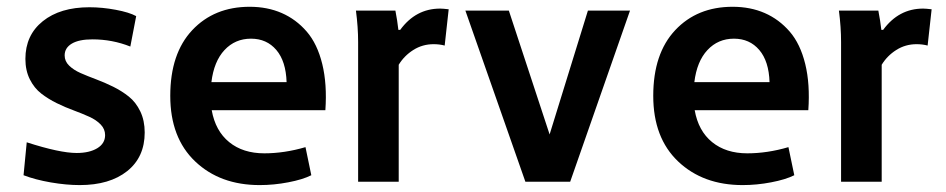

<svg xmlns="http://www.w3.org/2000/svg" viewBox="-20 -531 2765 561"><path d="M168.9 -369.1Q168.9 -352.1 181.9 -339.4Q194.8 -326.7 215.3 -317.6Q235.8 -308.6 260.7 -299.3Q285.6 -290 310.8 -277.6Q335.9 -265.1 356.4 -248.8Q377 -232.4 389.9 -205.6Q402.8 -178.7 402.8 -144Q402.8 -71.8 351.6 -31Q300.3 9.8 212.9 9.8Q173.8 9.8 128.4 2Q83 -5.9 48.8 -19L58.1 -115.2Q154.8 -84 204.1 -84Q241.2 -84 264.2 -97.9Q287.1 -111.8 287.1 -136.2Q287.1 -153.8 274.2 -167.2Q261.2 -180.7 240.7 -189.9Q220.2 -199.2 195.6 -208.3Q170.9 -217.3 146 -229.5Q121.1 -241.7 100.6 -257.6Q80.1 -273.4 67.1 -299.3Q54.2 -325.2 54.2 -358.9Q54.2 -428.2 105 -469Q155.8 -509.8 241.2 -509.8Q278.8 -509.8 318.1 -502.4Q357.4 -495.1 377.9 -483.9L360.8 -395Q308.1 -416 250 -416Q210.9 -416 189.9 -403.6Q168.9 -391.1 168.9 -369.1Z M597.7 -291H817.4Q815.4 -352.1 787.4 -385Q759.3 -418 713.4 -418Q667 -418 636 -384.8Q605 -351.6 597.7 -291ZM930.7 -209H598.6Q609.4 -148.4 649.7 -115.7Q689.9 -83 752.4 -83Q811 -83 872.6 -101.1L889.6 -19Q864.3 -6.3 822.3 1.7Q780.3 9.8 738.8 9.8Q623 9.8 550.3 -59.3Q477.5 -128.4 477.5 -251Q477.5 -374.5 541.7 -442.9Q606 -511.2 709.5 -511.2Q761.2 -511.2 803.2 -492.9Q845.2 -474.6 876.2 -438.7Q907.2 -402.8 921.6 -344Q936 -285.2 930.7 -209Z M1026.4 0V-408.2Q1026.4 -451.7 1020 -500H1135.3Q1141.1 -470.2 1144 -443.8H1149.4Q1194.8 -505.9 1266.1 -505.9Q1273.4 -505.9 1291 -503.9L1279.3 -397.9Q1264.2 -401.9 1247.1 -401.9Q1214.4 -401.9 1187.7 -385Q1161.1 -368.2 1145 -341.8V0Z M1515.1 0 1339.8 -500H1466.8L1585.9 -138.2L1697.8 -500H1820.8L1646 0Z M2008.8 -291H2228.5Q2226.6 -352.1 2198.5 -385Q2170.4 -418 2124.5 -418Q2078.1 -418 2047.1 -384.8Q2016.1 -351.6 2008.8 -291ZM2341.8 -209H2009.8Q2020.5 -148.4 2060.8 -115.7Q2101.1 -83 2163.6 -83Q2222.2 -83 2283.7 -101.1L2300.8 -19Q2275.4 -6.3 2233.4 1.7Q2191.4 9.8 2149.9 9.8Q2034.2 9.8 1961.4 -59.3Q1888.7 -128.4 1888.7 -251Q1888.7 -374.5 1952.9 -442.9Q2017.1 -511.2 2120.6 -511.2Q2172.4 -511.2 2214.4 -492.9Q2256.3 -474.6 2287.4 -438.7Q2318.4 -402.8 2332.8 -344Q2347.2 -285.2 2341.8 -209Z M2437.5 0V-408.2Q2437.5 -451.7 2431.2 -500H2546.4Q2552.2 -470.2 2555.2 -443.8H2560.5Q2606 -505.9 2677.2 -505.9Q2684.6 -505.9 2702.1 -503.9L2690.4 -397.9Q2675.3 -401.9 2658.2 -401.9Q2625.5 -401.9 2598.9 -385Q2572.3 -368.2 2556.2 -341.8V0Z"/></svg>

Font: LT Hoop SemBd
Style: Regular
Weight: 600
Designer: Daniel Lyons
Foundry: LyonsType
Version: Version 1.000